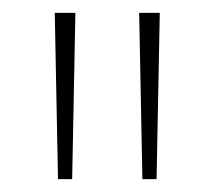

<svg xmlns="http://www.w3.org/2000/svg" viewBox="-20 -734 333 298"><path d="M97 -714H65L70 -456H92ZM228 -714H196L201 -456H223Z"/></svg>

Font: Noto Sans Arabic ExtCond Thin
Style: Regular
Weight: 100
Width: 2
Designer: Monotype Design Team, Nadine Chahine, Nizar Qandah and Khaled Hosny
Foundry: Monotype Imaging Inc.
Version: Version 2.012